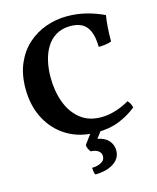

<svg xmlns="http://www.w3.org/2000/svg" viewBox="-134 -777 910 1111"><g transform="rotate(-15 321.5 -221.5)"><path d="M367 9Q268 9 193.5 -35.5Q119 -80 77 -159Q35 -238 35 -342Q35 -427 63 -491.5Q91 -556 139 -599Q187 -642 248 -663.5Q309 -685 374 -685Q433 -685 487.5 -671.5Q542 -658 595 -633Q589 -599 586.5 -559Q584 -519 584 -478Q571 -472 549 -469Q527 -466 507 -466Q506 -527 490 -562Q474 -597 446 -611Q418 -625 380 -625Q329 -625 293 -603.5Q257 -582 235 -546Q213 -510 202.5 -464Q192 -418 192 -368Q192 -284 217.5 -216Q243 -148 293 -108.5Q343 -69 417 -69Q458 -69 501.5 -82Q545 -95 586 -119Q594 -112 600.5 -100Q607 -88 609 -76Q562 -38 503.5 -14.5Q445 9 367 9ZM297 242Q292 233 290.5 221Q289 209 289 200Q320 200 343.5 187.5Q367 175 367 151Q367 130 349.5 118Q332 106 306 106Q299 98 293.5 87Q288 76 288 63L346 -16H408L362 46Q404 53 427 78.5Q450 104 450 139Q450 172 429.5 195Q409 218 374 230Q339 242 297 242Z"/></g></svg>

Font: Vollkorn
Style: Bold
Weight: 700
Designer: Friedrich Althausen
Foundry: Friedrich Althausen
Version: Version 5.000